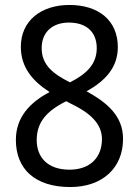

<svg xmlns="http://www.w3.org/2000/svg" viewBox="-20 -744 560 774"><path d="M260 -724C146 -724 64 -661 64 -555C64 -473 111 -417 180 -373C101 -331 44 -272 44 -180C44 -62 122 10 263 10C392 10 476 -66 476 -184C476 -277 412 -330 329 -376C403 -417 455 -471 455 -554C455 -662 377 -724 260 -724ZM258 -653C327 -653 370 -616 370 -550C370 -484 327 -445 262 -412C195 -446 148 -481 148 -550C148 -616 193 -653 258 -653ZM128 -179C128 -251 167 -296 247 -336L264 -327C344 -289 391 -245 391 -183C391 -111 345 -60 260 -60C171 -60 128 -111 128 -179Z"/></svg>

Font: Noto Sans Thai Looped SemiCondensed
Style: Regular
Weight: 400
Width: 4
Designer: Sasikarn Vongin, Ben Mitchell
Foundry: The Fontpad Ltd
Version: Version 1.001